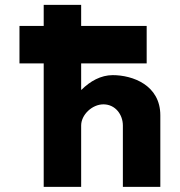

<svg xmlns="http://www.w3.org/2000/svg" viewBox="-20 -752 722 771"><path d="M155.5 -647.9H58.2V-497.5H155.5V-1.5H305.9V-248C305.9 -291.3 350.1 -333 395.2 -333C443.6 -333 473.4 -291.3 473.4 -248V-1.5H623.8V-288.8C623.8 -410.3 512.5 -450.3 432.6 -450.3C385 -450.3 341.6 -425.7 307.6 -391.7H305.9V-497.5H569V-647.9H305.9V-732.5H155.5Z"/></svg>

Font: Sztylet
Style: Bd
Weight: 700
Foundry: Cannot Into Space Fonts, PlusOne Fonts
Version: Version 0.12